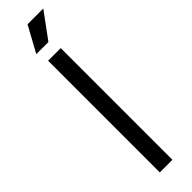

<svg xmlns="http://www.w3.org/2000/svg" viewBox="-303 -865 851 851"><g transform="rotate(-45 122.5 -439.5)"><path d="M83 0Q83 -174.8 83 -700.2Q102.5 -700.2 162.1 -700.2Q162.1 -525.4 162.1 0Q142.6 0 83 0ZM66.4 -757.8Q83 -788.1 132.8 -878.9Q157.2 -878.9 231.4 -878.9Q209 -848.6 142.6 -757.8Q124 -757.8 66.4 -757.8Z"/></g></svg>

Font: Kadena Space Grotesk
Style: Regular
Weight: 400
Designer: Florian Karsten
Version: Version 2.000